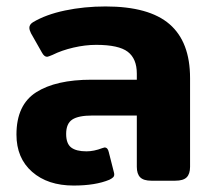

<svg xmlns="http://www.w3.org/2000/svg" viewBox="-20 -560 661 595"><path d="M31 -143Q31 -235 92 -274Q153 -313 264 -313H404V-332Q404 -378 376 -399.5Q348 -421 278 -421Q244 -421 207.5 -412.5Q171 -404 143 -390Q129 -384 126 -384Q117 -384 110 -397L76 -457Q71 -467 71 -474Q71 -484 82 -491Q122 -515 181.5 -527.5Q241 -540 307 -540Q442 -540 505.5 -485Q569 -430 569 -318V-43Q569 -21 558.5 -10.5Q548 0 523 0H449Q425 0 414.5 -10.5Q404 -21 404 -43V-202H266Q223 -202 204 -189.5Q185 -177 185 -145Q185 -115 200.5 -103Q216 -91 248 -91Q271 -91 297 -101Q303 -103 304 -103Q314 -103 317 -89L333 -26Q334 -23 334 -19Q334 -14 330.5 -10.5Q327 -7 319 -3Q276 15 208 15Q128 15 79.5 -27.5Q31 -70 31 -143Z"/></svg>

Font: Mitr Medium
Style: Regular
Weight: 500
Designer: Thanarat Vachiruckul
Foundry: Cadson Demak
Version: Version 1.003